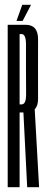

<svg xmlns="http://www.w3.org/2000/svg" viewBox="-20 -778 194 798"><path d="M12 0H61.5V-310.5H87Q138.5 -310.5 138.2 -368Q138 -425.5 138 -489.5Q138 -554 138.2 -614.5Q138.5 -675 86.5 -675H12ZM93 0H142.5L124 -328.5L77 -316.5ZM61.5 -344V-636.5H69.5Q88 -636.5 88 -593.5Q88 -550.5 88 -489.5Q88 -430 88.5 -387Q89 -344 69.5 -344ZM48.5 -691H74L109 -758H72.5Z"/></svg>

Font: Anybody UltraCondensed Light
Style: Regular
Weight: 300
Width: 1
Version: Version 1.113;gftools[0.9.25]